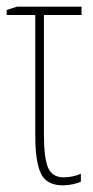

<svg xmlns="http://www.w3.org/2000/svg" viewBox="-20 -547 280 577"><path d="M225 -502H112V-145Q112 -72 124.5 -43Q137 -14 172 -14Q184 -14 198.5 -17Q213 -20 223 -25V-1Q215 3 200 6.5Q185 10 169 10Q120 10 103 -25.5Q86 -61 86 -140V-502H0V-517L31 -527H225Z"/></svg>

Font: Noto Sans Display Thin Cond
Style: Regular
Weight: 250
Width: 3
Designer: Monotype Design team
Foundry: Monotype Imaging Inc.
Version: Version 1.000